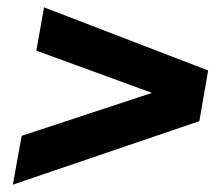

<svg xmlns="http://www.w3.org/2000/svg" viewBox="-20 -608 602 523"><path d="M523 -278 15 -105 39 -238 394 -355 79 -470 100 -588 547 -416Z"/></svg>

Font: Open Sauce One
Style: Bold Italic
Weight: 700
Italic angle: -10°
Designer: Alfredo Marco Pradil
Foundry: Creative Sauce Fz LLC
Version: Version 1.477